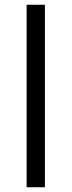

<svg xmlns="http://www.w3.org/2000/svg" viewBox="-20 -788 302 808"><path d="M169 -768V0H92V-768Z"/></svg>

Font: Yaldevi
Style: Regular
Weight: 400
Designer: Sol Matas, Rajitha Manaperi, Kosala Senevirathne
Foundry: Mooniak
Version: Version 1.100